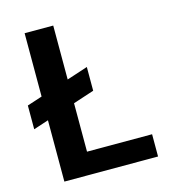

<svg xmlns="http://www.w3.org/2000/svg" viewBox="-105 -788 790 875"><g transform="rotate(-15 290.0 -350.0)"><path d="M20 -266V-378L325 -478V-366ZM91 0V-700H226V-105H533V0Z"/></g></svg>

Font: DM Sans 24pt
Style: Bold
Weight: 700
Designer: Colophon Foundry, Jonny Pinhorn
Foundry: Colophon Foundry
Version: Version 4.004;gftools[0.9.30]